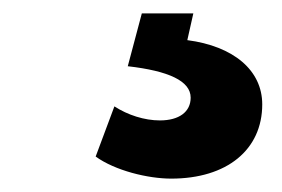

<svg xmlns="http://www.w3.org/2000/svg" viewBox="-20 -30 421 287"><path d="M236 237C319 237 372 194 372 126C372 75 329 39 260 30L269 -10H192L171 69C232 76 265 91 265 116C265 137 248 150 219 150C196 150 171 142 151 129L123 204C152 225 201 237 236 237Z"/></svg>

Font: Plus Jakarta Sans
Style: Bold
Weight: 700
Designer: Gumpita Rahayu
Foundry: Tokotype
Version: Version 2.071;gftools[0.9.30]